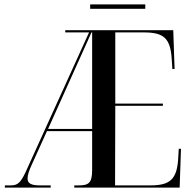

<svg xmlns="http://www.w3.org/2000/svg" viewBox="-20 -851 873 871"><path d="M389 -811H639V-831H389ZM2 0H210V-10H160C122 -10 105 -19 105 -41C105 -56 111 -76 125 -106L193 -256H398V-79C398 -20 381 -10 337 -10H317V0H795L801 -176H791L788 -125C781 -39 752 -10 663 -10H502L503 -371H719V-381H503V-704H632C724 -704 753 -677 759 -583L762 -538H772L766 -714H276V-704H384L106 -92C77 -26 64 -10 30 -10H2ZM198 -266 395 -704H398V-266Z"/></svg>

Font: Noto Serif Display Condensed Medium
Style: Regular
Weight: 500
Width: 3
Designer: Monotype Design Team
Foundry: Monotype Imaging Inc.
Version: Version 2.009